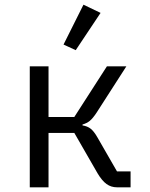

<svg xmlns="http://www.w3.org/2000/svg" viewBox="-20 -799 640 819"><path d="M107 -516H187V-300H297L436 -516H519L393 -320Q376 -294 363 -283.5Q350 -273 332 -268V-264Q352 -261 366 -250.5Q380 -240 395 -214L479 -68H537V0H479Q454 0 434.5 -14Q415 -28 396 -60L297 -232H187V0H107ZM303 -585 251 -609 336 -779 409 -744Z"/></svg>

Font: Lilex Nerd Font
Style: Regular
Weight: 400
Designer: Mike Abbink, Paul van der Laan, Pieter van Rosmalen, Mikhael Khrustik
Foundry: Mikhael Khrustik
Version: Version 2.400; ttfautohint (v1.8.4.7-5d5b);Nerd Fonts 3.3.0